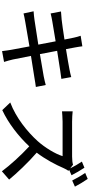

<svg xmlns="http://www.w3.org/2000/svg" viewBox="524 -1421 952 2040"><g transform="rotate(90 1000.0 -401.0)"><path d="M100 -282 123 -175C145 -181 175 -187 216 -194C263 -203 364 -220 473 -238L509 -45C515 -15 518 17 523 53L638 32C628 2 619 -33 612 -62L574 -254L807 -291C845 -297 881 -304 904 -306L883 -411C860 -404 827 -397 789 -389L555 -349L520 -532L738 -566C766 -570 800 -575 818 -577L799 -682C779 -676 748 -669 717 -663C678 -655 593 -641 502 -626L483 -728C478 -750 475 -781 472 -800L360 -782C368 -760 374 -737 380 -710L400 -610C309 -596 226 -584 189 -580C158 -577 130 -575 102 -573L123 -463C155 -471 179 -476 209 -481L419 -516L454 -332L195 -292C167 -288 125 -283 100 -282Z M1881 -857 1817 -830C1844 -792 1877 -735 1898 -692L1963 -721C1945 -757 1907 -820 1881 -857ZM1795 -652 1785 -660 1842 -685C1824 -722 1787 -785 1762 -822L1697 -795C1721 -760 1749 -711 1769 -671L1730 -701C1713 -695 1680 -691 1643 -691C1603 -691 1317 -691 1272 -691C1241 -691 1183 -694 1163 -697V-584C1179 -585 1233 -590 1272 -590C1310 -590 1601 -590 1639 -590C1615 -512 1548 -402 1480 -326C1381 -216 1231 -95 1069 -34L1150 51C1293 -16 1428 -122 1535 -236C1634 -144 1734 -34 1800 55L1888 -22C1826 -98 1705 -227 1602 -315C1672 -406 1731 -518 1766 -600C1773 -617 1788 -643 1795 -652Z"/></g></svg>

Font: Noto Sans TC Medium
Style: Regular
Weight: 500
Designer: Ryoko NISHIZUKA 西塚涼子 (kana, bopomofo & ideographs); Paul D. Hunt (Latin, Greek & Cyrillic); Sandoll Communications 산돌커뮤니
Foundry: Adobe
Version: Version 2.004;hotconv 1.0.118;makeotfexe 2.5.65603